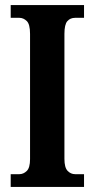

<svg xmlns="http://www.w3.org/2000/svg" viewBox="-20 -734 371 754"><path d="M22 0V-50H56Q72 -50 85 -62.5Q98 -75 98 -109V-601Q98 -639 85 -651.5Q72 -664 56 -664H22V-714H310V-664H275Q256 -664 244.5 -651Q233 -638 233 -601V-110Q233 -76 245.5 -63Q258 -50 275 -50H310V0Z"/></svg>

Font: Noto Serif ExtraCondensed
Style: Bold
Weight: 700
Width: 2
Designer: Monotype Design Team
Foundry: Monotype Imaging Inc.
Version: Version 2.014; ttfautohint (v1.8.4.7-5d5b)